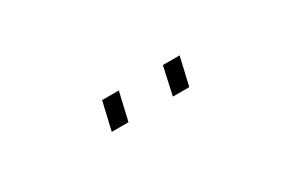

<svg xmlns="http://www.w3.org/2000/svg" viewBox="1 -909 721 487"><g transform="rotate(-30 361.0 -666.0)"><path d="M249 -625H298L317 -707H268ZM428 -625H476L495 -707H446Z"/></g></svg>

Font: Titillium Web
Style: Light Italic
Weight: 300
Italic angle: -13°
Version: Version 1.001;PS 57.000;hotconv 1.0.70;makeotf.lib2.5.55311